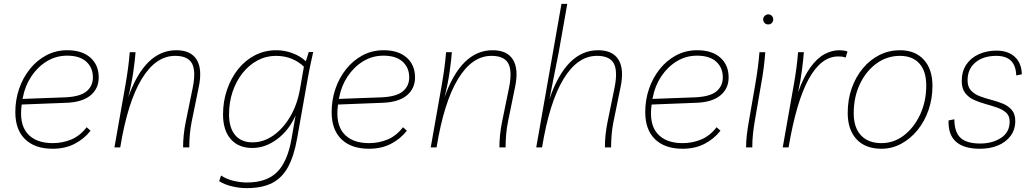

<svg xmlns="http://www.w3.org/2000/svg" viewBox="-20 -760 5319 990"><path d="M252 7Q160 7 109.5 -42Q59 -91 59 -182Q59 -245 78.5 -302Q98 -359 134 -404Q170 -449 219 -475Q268 -501 327 -501Q403 -501 446 -463Q489 -425 489 -361Q489 -303 446.5 -268Q404 -233 322 -230L92 -221Q78 -122 121 -72Q164 -22 252 -22Q302 -22 347 -40.5Q392 -59 427 -104L447 -86Q413 -43 364 -18Q315 7 252 7ZM98 -258 96 -250 313 -258Q392 -261 425.5 -288.5Q459 -316 459 -361Q459 -411 425 -442Q391 -473 326 -473Q269 -473 221.5 -444Q174 -415 141.5 -366Q109 -317 98 -258Z M570 0 627 -323Q635 -369 640.5 -410.5Q646 -452 649 -491H679Q676 -451 667.5 -390.5Q659 -330 641 -258Q727 -501 889 -501Q964 -501 994 -452.5Q1024 -404 1005 -312L968 -131Q956 -71 956 0H924Q924 -32 927.5 -65.5Q931 -99 938 -133L974 -309Q991 -395 969.5 -433.5Q948 -472 883 -472Q783 -472 710.5 -352.5Q638 -233 600 0Z M1252 210Q1213 210 1174.5 200.5Q1136 191 1110 174L1120 145Q1148 164 1184.5 172.5Q1221 181 1253 181Q1354 181 1408 128Q1462 75 1483 -43L1504 -165Q1470 -88 1409 -42.5Q1348 3 1281 3Q1210 3 1170 -42.5Q1130 -88 1130 -170Q1130 -237 1150.5 -297Q1171 -357 1207.5 -403Q1244 -449 1294.5 -475Q1345 -501 1405 -501Q1448 -501 1489 -485.5Q1530 -470 1557 -444L1572 -492H1595Q1585 -449 1578.5 -416.5Q1572 -384 1568 -362L1512 -46Q1496 44 1465.5 100.5Q1435 157 1383.5 183.5Q1332 210 1252 210ZM1282 -26Q1339 -26 1389.5 -61.5Q1440 -97 1476.5 -159Q1513 -221 1527 -302L1547 -416Q1522 -441 1485 -456.5Q1448 -472 1403 -472Q1352 -472 1308 -448.5Q1264 -425 1231 -383.5Q1198 -342 1179.5 -287.5Q1161 -233 1161 -170Q1161 -101 1192.5 -63.5Q1224 -26 1282 -26Z M1883 7Q1791 7 1740.5 -42Q1690 -91 1690 -182Q1690 -245 1709.5 -302Q1729 -359 1765 -404Q1801 -449 1850 -475Q1899 -501 1958 -501Q2034 -501 2077 -463Q2120 -425 2120 -361Q2120 -303 2077.5 -268Q2035 -233 1953 -230L1723 -221Q1709 -122 1752 -72Q1795 -22 1883 -22Q1933 -22 1978 -40.5Q2023 -59 2058 -104L2078 -86Q2044 -43 1995 -18Q1946 7 1883 7ZM1729 -258 1727 -250 1944 -258Q2023 -261 2056.5 -288.5Q2090 -316 2090 -361Q2090 -411 2056 -442Q2022 -473 1957 -473Q1900 -473 1852.5 -444Q1805 -415 1772.5 -366Q1740 -317 1729 -258Z M2201 0 2258 -323Q2266 -369 2271.5 -410.5Q2277 -452 2280 -491H2310Q2307 -451 2298.5 -390.5Q2290 -330 2272 -258Q2358 -501 2520 -501Q2595 -501 2625 -452.5Q2655 -404 2636 -312L2599 -131Q2587 -71 2587 0H2555Q2555 -32 2558.5 -65.5Q2562 -99 2569 -133L2605 -309Q2622 -395 2600.5 -433.5Q2579 -472 2514 -472Q2414 -472 2341.5 -352.5Q2269 -233 2231 0Z M2745 0 2875 -740H2905L2861 -491L2813 -249Q2899 -501 3064 -501Q3139 -501 3169 -452.5Q3199 -404 3180 -312L3143 -131Q3131 -71 3131 0H3099Q3099 -32 3102.5 -65.5Q3106 -99 3113 -133L3149 -309Q3166 -395 3144.5 -433.5Q3123 -472 3058 -472Q2958 -472 2885.5 -352.5Q2813 -233 2775 0Z M3500 7Q3408 7 3357.5 -42Q3307 -91 3307 -182Q3307 -245 3326.5 -302Q3346 -359 3382 -404Q3418 -449 3467 -475Q3516 -501 3575 -501Q3651 -501 3694 -463Q3737 -425 3737 -361Q3737 -303 3694.5 -268Q3652 -233 3570 -230L3340 -221Q3326 -122 3369 -72Q3412 -22 3500 -22Q3550 -22 3595 -40.5Q3640 -59 3675 -104L3695 -86Q3661 -43 3612 -18Q3563 7 3500 7ZM3346 -258 3344 -250 3561 -258Q3640 -261 3673.5 -288.5Q3707 -316 3707 -361Q3707 -411 3673 -442Q3639 -473 3574 -473Q3517 -473 3469.5 -444Q3422 -415 3389.5 -366Q3357 -317 3346 -258Z M3827 0Q3827 -32 3831 -65.5Q3835 -99 3841 -133L3874 -323Q3882 -369 3887.5 -410.5Q3893 -452 3896 -491H3926Q3923 -451 3917.5 -408Q3912 -365 3904 -323L3871 -131Q3866 -101 3862.5 -69Q3859 -37 3859 0ZM3941 -634Q3929 -634 3922 -642Q3915 -650 3915 -660Q3915 -670 3923 -678Q3931 -686 3941 -686Q3953 -686 3960 -678Q3967 -670 3967 -660Q3967 -650 3960 -642Q3953 -634 3941 -634Z M4340 -463Q4330 -467 4321.5 -468Q4313 -469 4302 -469Q4215 -469 4151 -354.5Q4087 -240 4046 0H4016L4073 -323Q4081 -367 4086.5 -409.5Q4092 -452 4095 -491H4125Q4122 -453 4115 -398Q4108 -343 4095 -284Q4124 -365 4158.5 -412.5Q4193 -460 4231 -480.5Q4269 -501 4308 -501Q4318 -501 4330 -499.5Q4342 -498 4350 -494Z M4620 -501Q4699 -501 4743.5 -452Q4788 -403 4788 -317Q4788 -251 4767.5 -192Q4747 -133 4710.5 -88.5Q4674 -44 4626.5 -18.5Q4579 7 4525 7Q4442 7 4396.5 -42Q4351 -91 4351 -178Q4351 -246 4371.5 -304.5Q4392 -363 4429 -407.5Q4466 -452 4515 -476.5Q4564 -501 4620 -501ZM4525 -22Q4589 -22 4641 -62Q4693 -102 4724.5 -169.5Q4756 -237 4756 -319Q4756 -393 4720.5 -432.5Q4685 -472 4620 -472Q4554 -472 4500 -433Q4446 -394 4414 -327Q4382 -260 4382 -176Q4382 -102 4419.5 -62Q4457 -22 4525 -22Z M5033 7Q4866 7 4871 -139L4901 -145Q4901 -79 4932.5 -49.5Q4964 -20 5034 -20Q5097 -20 5141.5 -49Q5186 -78 5186 -133Q5186 -163 5168 -179Q5150 -195 5122 -205Q5094 -215 5062.5 -223.5Q5031 -232 5003 -244.5Q4975 -257 4957 -280Q4939 -303 4939 -342Q4939 -392 4962.5 -427Q4986 -462 5027 -480.5Q5068 -499 5118 -499Q5177 -499 5212 -467.5Q5247 -436 5249 -377L5220 -371Q5217 -472 5117 -472Q5050 -472 5009.5 -438Q4969 -404 4969 -346Q4969 -312 4987 -293Q5005 -274 5033 -263.5Q5061 -253 5092 -245Q5123 -237 5151 -225.5Q5179 -214 5197 -193Q5215 -172 5215 -136Q5215 -92 5191 -59.5Q5167 -27 5126 -10Q5085 7 5033 7Z"/></svg>

Font: Livvic Thin
Style: Italic
Weight: 250
Italic angle: -10°
Designer: Jacques Le Bailly, Baron von Fonthausen
Version: Version 1.001; ttfautohint (v1.8.2)